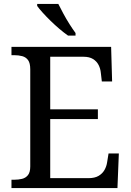

<svg xmlns="http://www.w3.org/2000/svg" viewBox="-20 -951 663 971"><path d="M38 0V-42H51Q73 -42 91.5 -46.5Q110 -51 121.5 -65.5Q133 -80 133 -109V-600Q133 -632 122 -647Q111 -662 92.5 -667Q74 -672 51 -672H38V-714H542L547 -539H495L490 -582Q488 -604 478.5 -622.5Q469 -641 450.5 -652.5Q432 -664 402 -664H234V-398H475V-349H234V-50H427Q459 -50 478.5 -61.5Q498 -73 508.5 -91.5Q519 -110 522 -132L529 -175H581L574 0ZM324 -771Q304 -785 281 -804.5Q258 -824 235.5 -846Q213 -868 195 -888Q177 -908 168 -921V-931H275Q286 -909 300.5 -882Q315 -855 331.5 -829Q348 -803 362 -784V-771Z"/></svg>

Font: Noto Serif Sinhala
Style: Regular
Weight: 400
Designer: Jelle Bosma - Monotype Design Team
Foundry: Monotype Imaging Inc.
Version: Version 2.006